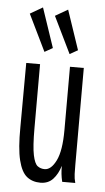

<svg xmlns="http://www.w3.org/2000/svg" viewBox="-51 -716 416 761"><g transform="rotate(5 156.5 -335.5)"><path d="M139 11Q107 11 85 -6.5Q63 -24 51.5 -70.5Q40 -117 41 -202L42 -457H97V-202Q97 -129 104 -95.5Q111 -62 123 -53Q135 -44 151 -44Q177 -44 196.5 -83.5Q216 -123 216 -205V-457H271V-71Q271 -53 271.5 -35.5Q272 -18 277 0H225Q221 -17 219.5 -31Q218 -45 218 -63Q208 -30 189 -9.5Q170 11 139 11ZM110 -507 39 -653 89 -682 142 -525ZM210 -507 139 -653 189 -682 242 -525Z"/></g></svg>

Font: Inconsolata ExtraCondensed Thin
Style: Regular
Weight: 100
Width: 2
Monospace: yes
Designer: Raph Levien, Cyreal, Brenton Simpson
Foundry: Raph Levien, Cyreal, Google
Version: Version 3.100; ttfautohint (v1.8.4.7-5d5b)